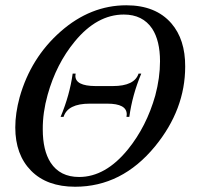

<svg xmlns="http://www.w3.org/2000/svg" viewBox="-20 -691 756 730"><path d="M265.6 19Q158.2 19 98.1 -42Q38.1 -103 38.1 -206.5Q38.1 -260.3 54.7 -321.3Q97.2 -471.7 210.7 -571.3Q324.2 -670.9 460.4 -670.9Q571.8 -670.9 631.3 -602.5Q684.6 -541 684.1 -438Q684.1 -274.4 569.3 -134.3Q443.4 19 265.6 19ZM450.7 -635.7Q348.6 -635.7 264.2 -533.2Q193.8 -447.8 161.1 -330.6Q142.1 -262.7 142.6 -199.2Q142.6 -119.1 172.4 -72.8Q208 -18.1 280.8 -18.1Q381.3 -18.1 466.8 -123.5Q537.1 -210.4 570.3 -327.6Q588.4 -395.5 588.4 -458Q588.4 -536.1 558.6 -582Q522.5 -635.7 450.7 -635.7ZM460.9 -246.6Q461.9 -251.5 461.9 -256.3Q461.9 -296.9 387.7 -296.9H321.3Q237.3 -296.9 221.7 -246.6H210.4Q245.1 -329.6 256.3 -411.1H267.6Q266.6 -406.2 266.6 -402.8Q266.6 -364.3 342.3 -363.8H409.2Q491.2 -363.8 506.8 -411.1H517.1Q482.9 -329.6 471.7 -246.6Z"/></svg>

Font: Accordance
Style: Italic
Weight: 400
Italic angle: -11°
Version: Version 1.2 (build January 31, 2020) Miklal Software Solutio